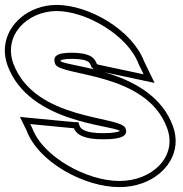

<svg xmlns="http://www.w3.org/2000/svg" viewBox="-212 -673 747 783"><path d="M352.7 -413 373.6 -370 185.8 -410 182.7 -413C171.6 -443 147.5 -457 81.1 -458C16.1 -458 2 -442 13.1 -412C31.9 -361 386.1 -382 469.7 -150C512.5 -34 407.3 66 274 65C143 65 -37.2 -33 -80.3 -150L-88.6 -167L87.7 -150H89.7C99.6 -123 133.6 -104 211.3 -105C290.3 -105 310 -122 300.1 -149L299.7 -150C280.5 -202 -69 -179 -157.3 -413C-199.7 -528 -102.2 -627 18.4 -628C141.4 -628 310.7 -527 352.7 -413ZM375.7 -422.8C327.4 -550.2 151.2 -653 18.3 -653C-10.2 -652.8 -37.3 -647.7 -62.3 -638.5C-155.4 -604.5 -219.9 -510.5 -180.7 -404.3C-93 -171.6 241.6 -164.1 277.3 -139C270.6 -135.1 250.3 -130 211.1 -130C134.8 -129 117 -148.2 113.1 -158.7L107.1 -175H89.7C29.9 -180.8 -27.4 -186.2 -86.2 -191.9L-130.6 -196.2L-103.3 -140.2C-53.5 -8.8 134.7 90 273.9 90C307.7 90.3 340.5 84.5 369.8 73.7C465.8 38.7 531.8 -53.9 493.2 -158.6C410.1 -389.2 72 -398.4 35.7 -423C35 -425.3 34.9 -426 34.8 -427C39.4 -429.4 54.7 -433 80.9 -433C144.9 -432 153.2 -420.8 159.2 -404.3L161.2 -399L173.6 -387L418.4 -334.9Z"/></svg>

Font: Nordica Plus
Style: NordicaClassicBkOpOblOl
Weight: 900
Version: Version 1.01